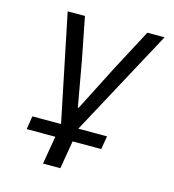

<svg xmlns="http://www.w3.org/2000/svg" viewBox="-107 -606 814 896"><g transform="rotate(15 300.0 -158.0)"><path d="M182.2 199.9H266L289.1 64.3H427.2L438.2 0H299.4L577.8 -516H494.7L387.8 -314.3L275.9 -94.8H271.7L232.6 -314.3L193.2 -516H109.7L215.9 0H77.4L67.1 64.3H205.6Z"/></g></svg>

Font: Margiela Mono Italic Text It
Style: Regular
Weight: 400
Designer: Mike Abbink, Paul van der Laan, Pieter van Rosmalen
Foundry: Bold Monday
Version: Version 2.003 2021